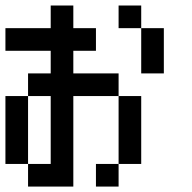

<svg xmlns="http://www.w3.org/2000/svg" viewBox="-20 -687 707 707"><path d="M0 -83.3V-333.3H83.3V-83.3ZM0 -500V-583.3H166.7V-666.7H250V-583.3H333.3V-500H250V-416.7H416.7V-333.3H250V0H83.3V-83.3H166.7V-333.3H83.3V-416.7H166.7V-500ZM333.3 0V-83.3H416.7V0ZM500 -83.3H416.7V-333.3H500ZM500 -416.7V-583.3H583.3V-416.7ZM500 -583.3H416.7V-666.7H500Z"/></svg>

Font: Galmuri11 Condensed
Style: Regular
Weight: 400
Width: 3
Designer: Lee Minseo (quiple)
Version: Version 2.399;hotconv 1.1.1;makeotfexe 2.6.0 DEVELOPMENT